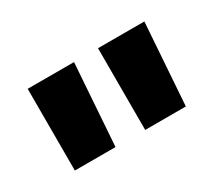

<svg xmlns="http://www.w3.org/2000/svg" viewBox="-53 -748 468 409"><g transform="rotate(-30 180.5 -543.5)"><path d="M210 -443V-644H324L310 -443ZM37 -443V-644H151L137 -443Z"/></g></svg>

Font: Kanit Medium
Style: Regular
Weight: 500
Designer: Katatrad Team
Foundry: CadsonDemak
Version: Version 2.000; ttfautohint (v1.8.3)